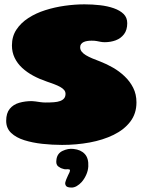

<svg xmlns="http://www.w3.org/2000/svg" viewBox="-20 -643 682 885"><path d="M266 25Q220.5 25 175 20Q129.5 15 92 3.2Q54.5 -8.5 31.5 -30.2Q8.5 -52 8.5 -86Q8.5 -121.5 25 -141.5Q41.5 -161.5 68.5 -169.2Q95.5 -177 126.5 -177Q132.5 -177 143.2 -175.5Q154 -174 166.2 -172.2Q178.5 -170.5 190 -170.5Q211.5 -170.5 228.5 -171.8Q245.5 -173 257.5 -177.5Q269.5 -182 275.8 -190Q282 -198 282 -210.5Q282 -220.5 275.5 -228.2Q269 -236 257.2 -242.5Q245.5 -249 229.5 -255Q213.5 -261 194.5 -267.5Q162 -278.5 133.2 -294Q104.5 -309.5 82.2 -330Q60 -350.5 47.5 -376.5Q35 -402.5 35 -433.5Q35 -475 55.5 -506.2Q76 -537.5 110.8 -560Q145.5 -582.5 189 -596.2Q232.5 -610 279.2 -616.5Q326 -623 369 -623Q406 -623 441 -619Q476 -615 504.5 -605Q533 -595 549.8 -578.5Q566.5 -562 566.5 -536Q566.5 -505 551.8 -485.5Q537 -466 513.5 -457.2Q490 -448.5 463 -448.5Q453 -448.5 444 -450.2Q435 -452 425.5 -453.8Q416 -455.5 402 -455.5Q391.5 -455.5 382 -454Q372.5 -452.5 365.2 -449Q358 -445.5 353.8 -439.8Q349.5 -434 349.5 -425Q349.5 -414 356.5 -405Q363.5 -396 376 -388.5Q388.5 -381 405.5 -373.8Q422.5 -366.5 443 -359Q471.5 -348 500.8 -331.2Q530 -314.5 554.5 -291.2Q579 -268 594 -238.2Q609 -208.5 609 -171Q609 -119.5 580.5 -82.2Q552 -45 503.2 -21.2Q454.5 2.5 393.2 13.8Q332 25 266 25ZM308.5 221.5Q290.5 221 285.2 214.8Q280 208.5 280.5 200Q282 192.5 285.8 183Q289.5 173.5 293.5 165.5Q298 157.5 300.5 151Q303 144.5 302.5 141Q302 139 299.8 138Q297.5 137 293 137Q287 137 281.5 137.2Q276 137.5 270.5 135Q259 132.5 248 123.8Q237 115 240 94Q243 64.5 268.5 52.5Q294 40.5 319 43.5Q352.5 47 370.8 66.8Q389 86.5 387 124Q386 144 377.2 163.2Q368.5 182.5 356 196.5Q346 207.5 333.5 214.8Q321 222 308.5 221.5Z"/></svg>

Font: Gluten ExtraBold
Style: Regular
Weight: 800
Designer: Tyler Finck
Foundry: Etcetera Type Company
Version: Version 1.300